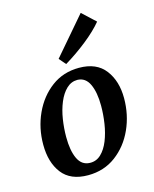

<svg xmlns="http://www.w3.org/2000/svg" viewBox="-103 -721 642 803"><g transform="rotate(-15 218.0 -319.0)"><path d="M179 13Q103 13 66.5 -34.5Q30 -82 30 -159Q30 -231 58.5 -293Q87 -355 138 -393Q189 -431 257 -431Q333 -431 370 -382.5Q407 -334 407 -260Q407 -188 379 -126Q351 -64 299.5 -25.5Q248 13 179 13ZM199 -35Q227 -34 247.5 -53.5Q268 -73 281 -105.5Q294 -138 300 -177Q306 -216 306 -254Q306 -312 289.5 -347.5Q273 -383 238 -384Q211 -384 190.5 -364.5Q170 -345 156.5 -312.5Q143 -280 137 -241.5Q131 -203 131 -165Q131 -106 147.5 -71Q164 -36 199 -35ZM185 -489 324 -651 381 -598Q353 -564 306.5 -527Q260 -490 210 -460Z"/></g></svg>

Font: Rasa Medium
Style: Italic
Weight: 500
Italic angle: -7.10001°
Designer: Anna Giedrys (Yrsa+Rasa design), David Brezina (Yrsa art-direction, Rasa art-direction, design)
Foundry: Rosetta Type Foundry
Version: Version 2.004